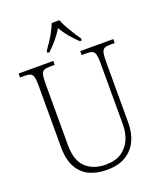

<svg xmlns="http://www.w3.org/2000/svg" viewBox="-168 -1036 965 1151"><g transform="rotate(-20 315.0 -460.5)"><path d="M315 10Q250 10 202 -12.5Q154 -35 127 -84.5Q100 -134 100 -214V-607Q100 -643 95 -660.5Q90 -678 77 -683.5Q64 -689 40 -689H12V-714H233V-689H203Q179 -689 166 -683.5Q153 -678 148 -660Q143 -642 143 -605V-210Q143 -112 190.5 -67Q238 -22 318 -22Q380 -22 419 -48.5Q458 -75 476.5 -118Q495 -161 495 -211V-606Q495 -642 490 -660Q485 -678 472 -683.5Q459 -689 435 -689H405V-714H616V-689H589Q565 -689 552 -683.5Q539 -678 534 -660Q529 -642 529 -605V-210Q529 -147 505.5 -97.5Q482 -48 434.5 -19Q387 10 315 10ZM217 -784Q231 -803 248 -829Q265 -855 279.5 -882Q294 -909 302 -931H351Q359 -909 374 -882Q389 -855 405.5 -829Q422 -803 436 -784V-771H423Q391 -802 369 -828.5Q347 -855 327 -889Q306 -855 284 -828.5Q262 -802 230 -771H217Z"/></g></svg>

Font: Noto Serif SemiCondensed ExtraLight
Style: Regular
Weight: 200
Width: 4
Designer: Monotype Design Team
Foundry: Monotype Imaging Inc.
Version: Version 2.014